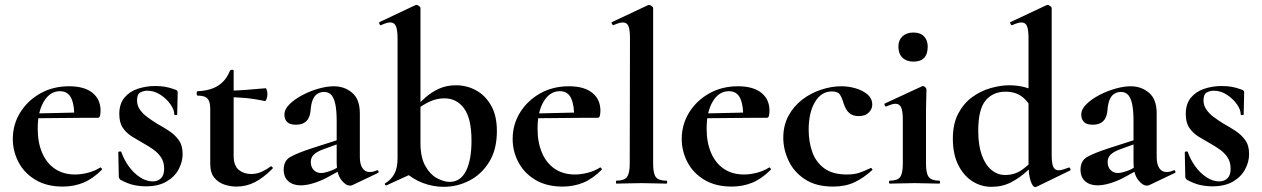

<svg xmlns="http://www.w3.org/2000/svg" viewBox="-20 -745 5122 779"><path d="M235 12Q170 12 124.5 -15Q79 -42 55.5 -86.5Q32 -131 32 -181Q32 -240 62 -288.5Q92 -337 143.5 -366Q195 -395 260 -395Q322 -395 355 -368.5Q388 -342 388 -296Q388 -285 386 -276Q384 -267 377 -267H281Q283 -314 270 -344.5Q257 -375 223 -375Q183 -375 158 -333.5Q133 -292 133 -223Q133 -167 151 -125Q169 -83 203 -60Q237 -37 285 -37Q309 -37 336.5 -44Q364 -51 386 -65Q388 -67 391.5 -63Q395 -59 393 -56Q356 -19 317.5 -3.5Q279 12 235 12ZM98 -265 97 -284 316 -289V-267Z M536 -338Q536 -317 547.5 -300.5Q559 -284 577 -270.5Q595 -257 616 -244Q641 -230 665 -214.5Q689 -199 705 -177Q721 -155 721 -120Q721 -88 704.5 -57.5Q688 -27 655 -8Q622 11 572 11Q547 11 522 5.5Q497 0 468 -16Q466 -18 464 -21Q462 -24 462 -28L460 -127Q460 -130 465.5 -130.5Q471 -131 472 -129Q483 -97 503 -69.5Q523 -42 548.5 -25.5Q574 -9 600 -9Q620 -9 633 -21.5Q646 -34 646 -60Q646 -88 633.5 -106.5Q621 -125 602 -138.5Q583 -152 563 -163Q540 -176 517 -190Q494 -204 479 -225.5Q464 -247 464 -282Q464 -324 485 -349Q506 -374 539.5 -385Q573 -396 609 -396Q631 -396 649.5 -393Q668 -390 692 -381Q701 -378 701 -370Q701 -350 700 -328.5Q699 -307 699 -281Q699 -278 693 -278Q687 -278 687 -281Q687 -300 671.5 -322Q656 -344 631 -360.5Q606 -377 577 -377Q563 -377 549.5 -370Q536 -363 536 -338Z M939 12Q915 12 890.5 4Q866 -4 849.5 -24Q833 -44 833 -80V-302Q833 -323 828 -335Q823 -347 812 -352Q801 -357 782 -357Q778 -357 778 -366Q778 -375 782 -375Q833 -377 865 -397.5Q897 -418 913 -458Q915 -462 921.5 -462Q928 -462 928 -458V-113Q928 -73 948.5 -56Q969 -39 999 -39Q1022 -39 1042.5 -48.5Q1063 -58 1077 -69Q1080 -72 1084.5 -67.5Q1089 -63 1085 -60Q1048 -23 1013.5 -5.5Q979 12 939 12ZM1054 -335Q1013 -344 974.5 -347.5Q936 -351 893 -351V-377Q934 -377 973.5 -380Q1013 -383 1058 -387Q1060 -387 1062.5 -379.5Q1065 -372 1065 -363Q1065 -353 1061.5 -343.5Q1058 -334 1054 -335Z M1410 6Q1406 8 1400 8Q1382 8 1364 -16Q1346 -40 1346 -85V-255Q1346 -294 1341 -320Q1336 -346 1325 -359Q1314 -372 1295 -372Q1280 -372 1268 -364.5Q1256 -357 1249 -340.5Q1242 -324 1240 -295Q1237 -266 1222 -252.5Q1207 -239 1181 -239Q1156 -239 1145 -250Q1134 -261 1134 -280Q1134 -302 1155 -322.5Q1176 -343 1207.5 -359.5Q1239 -376 1273 -385.5Q1307 -395 1334 -395Q1378 -395 1409 -368.5Q1440 -342 1440 -285V-108Q1440 -79 1450.5 -63Q1461 -47 1480 -47Q1494 -47 1509 -54Q1513 -56 1515.5 -50.5Q1518 -45 1513 -43ZM1200 7Q1169 7 1150 -9.5Q1131 -26 1131 -57Q1131 -93 1158.5 -108.5Q1186 -124 1244 -143L1356 -179L1360 -164L1291 -139Q1264 -129 1252.5 -117Q1241 -105 1241 -88Q1241 -67 1253 -55Q1265 -43 1283 -43Q1291 -43 1304.5 -46.5Q1318 -50 1334 -57L1389 -87L1390 -70L1304 -23Q1279 -10 1251 -1.5Q1223 7 1200 7Z M1780 13Q1737 13 1696 -2.5Q1655 -18 1622 -48L1686 -165Q1686 -106 1706 -71Q1726 -36 1754 -21.5Q1782 -7 1804 -7Q1848 -7 1870.5 -51Q1893 -95 1893 -174Q1893 -264 1863 -305Q1833 -346 1783 -346Q1752 -346 1724 -333Q1696 -320 1673 -302L1664 -310Q1685 -331 1708.5 -351.5Q1732 -372 1762 -385.5Q1792 -399 1830 -399Q1874 -399 1911.5 -378.5Q1949 -358 1972.5 -317Q1996 -276 1996 -213Q1996 -138 1964.5 -87.5Q1933 -37 1884 -12Q1835 13 1780 13ZM1548 7Q1544 8 1542 3.5Q1540 -1 1544 -2Q1567 -16 1580 -39.5Q1593 -63 1593 -103V-589Q1593 -623 1586.5 -638.5Q1580 -654 1563 -654Q1550 -654 1526 -643Q1522 -642 1519.5 -648Q1517 -654 1519 -655L1665 -724Q1668 -725 1670 -725Q1675 -725 1680.5 -720.5Q1686 -716 1686 -712V-56Z M2263 12Q2198 12 2152.5 -15Q2107 -42 2083.5 -86.5Q2060 -131 2060 -181Q2060 -240 2090 -288.5Q2120 -337 2171.5 -366Q2223 -395 2288 -395Q2350 -395 2383 -368.5Q2416 -342 2416 -296Q2416 -285 2414 -276Q2412 -267 2405 -267H2309Q2311 -314 2298 -344.5Q2285 -375 2251 -375Q2211 -375 2186 -333.5Q2161 -292 2161 -223Q2161 -167 2179 -125Q2197 -83 2231 -60Q2265 -37 2313 -37Q2337 -37 2364.5 -44Q2392 -51 2414 -65Q2416 -67 2419.5 -63Q2423 -59 2421 -56Q2384 -19 2345.5 -3.5Q2307 12 2263 12ZM2126 -265 2125 -284 2344 -289V-267Z M2481 0Q2479 0 2479 -6Q2479 -12 2481 -12Q2512 -12 2523.5 -26.5Q2535 -41 2535 -81L2536 -589Q2536 -623 2530 -638.5Q2524 -654 2507 -654Q2494 -654 2469 -643Q2466 -642 2463 -648Q2460 -654 2462 -655L2609 -724Q2611 -725 2613 -725Q2618 -725 2624 -720.5Q2630 -716 2630 -712V-81Q2630 -41 2641 -26.5Q2652 -12 2683 -12Q2687 -12 2687 -6Q2687 0 2683 0Q2664 0 2637.5 -1Q2611 -2 2582 -2Q2553 -2 2527 -1Q2501 0 2481 0Z M2949 12Q2884 12 2838.5 -15Q2793 -42 2769.5 -86.5Q2746 -131 2746 -181Q2746 -240 2776 -288.5Q2806 -337 2857.5 -366Q2909 -395 2974 -395Q3036 -395 3069 -368.5Q3102 -342 3102 -296Q3102 -285 3100 -276Q3098 -267 3091 -267H2995Q2997 -314 2984 -344.5Q2971 -375 2937 -375Q2897 -375 2872 -333.5Q2847 -292 2847 -223Q2847 -167 2865 -125Q2883 -83 2917 -60Q2951 -37 2999 -37Q3023 -37 3050.5 -44Q3078 -51 3100 -65Q3102 -67 3105.5 -63Q3109 -59 3107 -56Q3070 -19 3031.5 -3.5Q2993 12 2949 12ZM2812 -265 2811 -284 3030 -289V-267Z M3360 12Q3291 12 3246 -17.5Q3201 -47 3179.5 -93Q3158 -139 3158 -186Q3158 -236 3179 -275Q3200 -314 3234.5 -340.5Q3269 -367 3311 -381Q3353 -395 3394 -395Q3423 -395 3452 -386.5Q3481 -378 3500 -361.5Q3519 -345 3519 -320Q3519 -303 3505 -288.5Q3491 -274 3464 -274Q3439 -274 3425 -287Q3411 -300 3403 -325Q3396 -349 3387.5 -361.5Q3379 -374 3355 -374Q3312 -374 3286.5 -331Q3261 -288 3261 -219Q3261 -169 3276 -127.5Q3291 -86 3325 -61.5Q3359 -37 3416 -37Q3446 -37 3466.5 -44Q3487 -51 3512 -63Q3514 -65 3517.5 -61Q3521 -57 3519 -55Q3484 -23 3447 -5.5Q3410 12 3360 12Z M3590 0Q3587 0 3587 -6Q3587 -12 3590 -12Q3621 -12 3632 -26.5Q3643 -41 3643 -81V-260Q3643 -293 3636.5 -308.5Q3630 -324 3613 -324Q3606 -324 3596.5 -321Q3587 -318 3576 -313Q3572 -312 3569.5 -318Q3567 -324 3570 -325L3721 -395Q3723 -396 3724 -396Q3729 -396 3734 -391Q3739 -386 3739 -382Q3739 -370 3738 -342Q3737 -314 3737 -262V-81Q3737 -41 3748.5 -26.5Q3760 -12 3791 -12Q3794 -12 3794 -6Q3794 0 3791 0Q3771 0 3745 -1Q3719 -2 3690 -2Q3662 -2 3636 -1Q3610 0 3590 0ZM3686 -495Q3658 -495 3641.5 -511Q3625 -527 3625 -556Q3625 -582 3641.5 -597.5Q3658 -613 3686 -613Q3714 -613 3729 -597.5Q3744 -582 3744 -556Q3744 -495 3686 -495Z M4003 13Q3960 13 3924.5 -10Q3889 -33 3867.5 -76.5Q3846 -120 3846 -182Q3846 -243 3868 -284.5Q3890 -326 3924.5 -351Q3959 -376 3999 -387.5Q4039 -399 4075 -399Q4111 -399 4142 -390Q4173 -381 4198 -368L4175 -287Q4154 -332 4127 -352.5Q4100 -373 4060 -373Q4009 -373 3979 -337.5Q3949 -302 3949 -214Q3949 -157 3963 -117Q3977 -77 4002 -56Q4027 -35 4058 -35Q4098 -35 4128 -57Q4158 -79 4186 -110L4196 -101Q4175 -77 4146.5 -50.5Q4118 -24 4082.5 -5.5Q4047 13 4003 13ZM4247 -712V-116Q4247 -82 4253.5 -68Q4260 -54 4275 -54Q4282 -54 4292.5 -57Q4303 -60 4316 -65Q4319 -67 4322 -61.5Q4325 -56 4323 -54L4185 13Q4182 14 4180 14Q4170 14 4161.5 -11Q4153 -36 4153 -82V-589Q4153 -623 4147 -638.5Q4141 -654 4124 -654Q4117 -654 4107.5 -651Q4098 -648 4087 -643Q4083 -642 4080 -648Q4077 -654 4079 -655L4226 -724Q4228 -725 4230 -725Q4235 -725 4241 -720.5Q4247 -716 4247 -712Z M4643 6Q4639 8 4633 8Q4615 8 4597 -16Q4579 -40 4579 -85V-255Q4579 -294 4574 -320Q4569 -346 4558 -359Q4547 -372 4528 -372Q4513 -372 4501 -364.5Q4489 -357 4482 -340.5Q4475 -324 4473 -295Q4470 -266 4455 -252.5Q4440 -239 4414 -239Q4389 -239 4378 -250Q4367 -261 4367 -280Q4367 -302 4388 -322.5Q4409 -343 4440.5 -359.5Q4472 -376 4506 -385.5Q4540 -395 4567 -395Q4611 -395 4642 -368.5Q4673 -342 4673 -285V-108Q4673 -79 4683.5 -63Q4694 -47 4713 -47Q4727 -47 4742 -54Q4746 -56 4748.5 -50.5Q4751 -45 4746 -43ZM4433 7Q4402 7 4383 -9.5Q4364 -26 4364 -57Q4364 -93 4391.5 -108.5Q4419 -124 4477 -143L4589 -179L4593 -164L4524 -139Q4497 -129 4485.5 -117Q4474 -105 4474 -88Q4474 -67 4486 -55Q4498 -43 4516 -43Q4524 -43 4537.5 -46.5Q4551 -50 4567 -57L4622 -87L4623 -70L4537 -23Q4512 -10 4484 -1.5Q4456 7 4433 7Z M4863 -338Q4863 -317 4874.5 -300.5Q4886 -284 4904 -270.5Q4922 -257 4943 -244Q4968 -230 4992 -214.5Q5016 -199 5032 -177Q5048 -155 5048 -120Q5048 -88 5031.5 -57.5Q5015 -27 4982 -8Q4949 11 4899 11Q4874 11 4849 5.5Q4824 0 4795 -16Q4793 -18 4791 -21Q4789 -24 4789 -28L4787 -127Q4787 -130 4792.5 -130.5Q4798 -131 4799 -129Q4810 -97 4830 -69.5Q4850 -42 4875.5 -25.5Q4901 -9 4927 -9Q4947 -9 4960 -21.5Q4973 -34 4973 -60Q4973 -88 4960.5 -106.5Q4948 -125 4929 -138.5Q4910 -152 4890 -163Q4867 -176 4844 -190Q4821 -204 4806 -225.5Q4791 -247 4791 -282Q4791 -324 4812 -349Q4833 -374 4866.5 -385Q4900 -396 4936 -396Q4958 -396 4976.5 -393Q4995 -390 5019 -381Q5028 -378 5028 -370Q5028 -350 5027 -328.5Q5026 -307 5026 -281Q5026 -278 5020 -278Q5014 -278 5014 -281Q5014 -300 4998.5 -322Q4983 -344 4958 -360.5Q4933 -377 4904 -377Q4890 -377 4876.5 -370Q4863 -363 4863 -338Z"/></svg>

Font: Cormorant Light
Style: Bold
Weight: 700
Version: Version 4.000